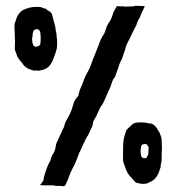

<svg xmlns="http://www.w3.org/2000/svg" viewBox="-20 -583 612 665"><path d="M431 -453Q425 -442 420 -431.5Q415 -421 413 -410L402 -378Q397 -370 393.5 -360.5Q390 -351 388 -343Q386 -340 385 -335.5Q384 -331 381 -326Q381 -318 373 -310Q368 -300 365 -289.5Q362 -279 356 -268Q350 -255 345.5 -244Q341 -233 335 -222Q329 -215 325.5 -207Q322 -199 318 -191Q315 -183 310 -175Q305 -167 302 -159Q302 -149 297.5 -141Q293 -133 289 -123Q285 -113 281 -109Q268 -84 256 -56Q253 -53 253 -51V-49Q243 -21 231 1Q224 14 219.5 27.5Q215 41 207 57Q207 58 206 59Q204 61 203 61Q202 62 198 62Q195 62 192 61H190H187H186H184H183H182H181H180H178Q174 61 164 59H163H162H160H157H156H155H154H153H152H151H148H145H144H142H141H139H138H137H136H135Q119 59 119 57Q124 52 125.5 49Q127 46 130 43Q132 30 135.5 18.5Q139 7 143 -3Q147 -14 151.5 -21Q156 -28 158 -39Q160 -44 165.5 -53Q171 -62 172 -70Q173 -74 173.5 -78.5Q174 -83 176 -88Q181 -100 186.5 -111Q192 -122 197 -134Q202 -142 203.5 -150Q205 -158 210 -166L222 -188Q229 -203 233.5 -220.5Q238 -238 251 -251Q253 -259 255 -266.5Q257 -274 260 -280Q265 -290 269.5 -303.5Q274 -317 281 -329Q289 -342 293.5 -354.5Q298 -367 302 -378Q303 -381 306.5 -389Q310 -397 313.5 -406Q317 -415 320 -422.5Q323 -430 323 -431Q327 -442 331 -450Q335 -458 342 -468Q342 -471 343.5 -473Q345 -475 345 -477Q347 -485 350.5 -493Q354 -501 360 -509Q365 -517 368 -525Q371 -533 373 -541L385 -562Q388 -561 395 -561H403Q410 -561 413 -560Q418 -560 426.5 -560.5Q435 -561 441 -561Q443 -561 445.5 -562Q448 -563 451 -563Q459 -563 462 -562.5Q465 -562 476 -562H477H478H479Q481 -562 481 -560Q480 -557 474 -545.5Q468 -534 465 -524Q460 -516 457 -509.5Q454 -503 452 -495Q440 -474 431 -453ZM168 -389Q163 -370 152.5 -356.5Q142 -343 123 -340Q117 -338 115 -338Q114 -338 112 -338.5Q110 -339 106 -339Q102 -339 99 -338Q84 -342 77 -345.5Q70 -349 62 -357Q57 -365 51.5 -371Q46 -377 41 -385L31 -412Q31 -417 31.5 -424Q32 -431 32 -437Q32 -445 31.5 -452Q31 -459 31 -467Q31 -472 30.5 -479Q30 -486 30 -491Q30 -505 34 -509Q34 -512 35.5 -514.5Q37 -517 37 -520Q44 -538 59 -548Q83 -559 101 -559H115Q123 -559 130 -555Q132 -554 135 -554Q138 -554 140 -551Q148 -546 153.5 -542Q159 -538 161 -530L172 -488Q172 -480 174 -473.5Q176 -467 176 -459Q177 -452 177.5 -446Q178 -440 178 -434Q178 -431 177.5 -421.5Q177 -412 171 -396Q171 -393 169 -391Q168 -390 168 -389ZM119 -428Q121 -436 121 -450.5Q121 -465 119 -473Q116 -482 107 -482H105H104V-481H103H102V-480H101H100Q98 -479 97.5 -478Q97 -477 96 -476Q93 -468 93 -462.5Q93 -457 91 -449Q91 -438 94 -429.5Q97 -421 105 -421Q113 -423 114.5 -424Q116 -425 119 -428ZM533 4Q533 9 528.5 18Q524 27 519 33Q514 40 503.5 45.5Q493 51 487 53Q482 53 478.5 53.5Q475 54 474 54Q470 54 462 52Q460 52 457 51Q454 50 452 50Q448 48 442 40.5Q436 33 431 28Q426 23 422 16Q418 9 416 4Q414 -4 410 -13.5Q406 -23 406 -31Q406 -55 406.5 -79Q407 -103 415 -124Q415 -124 417 -130L419 -134Q430 -145 438 -152Q446 -159 462 -159H469Q479 -159 483.5 -158.5Q488 -158 490.5 -157Q493 -156 496 -155.5Q499 -155 505 -155Q516 -150 522 -140.5Q528 -131 533 -123Q536 -115 538 -109Q540 -103 540 -95Q540 -84 540.5 -78.5Q541 -73 541 -70Q541 -61 540 -56V-39Q540 -33 539.5 -26Q539 -19 537 -14Q537 -9 536.5 -5Q536 -1 533 4ZM493 -46Q494 -49 494 -54V-55V-56V-58V-59V-60V-61V-62V-63Q494 -67 494.5 -68.5Q495 -70 495 -71Q495 -73 494 -74Q492 -79 490 -80.5Q488 -82 487 -84H480Q478 -84 474.5 -83Q471 -82 469 -77Q468 -72 467.5 -67.5Q467 -63 467 -58Q467 -52 469 -42Q472 -37 474.5 -36Q477 -35 480 -35H482Q487 -35 489 -39.5Q491 -44 493 -46Z"/></svg>

Font: Kirang Haerang sl
Style: Regular
Weight: 400
Version: Version 1.00